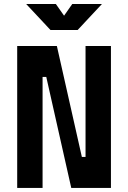

<svg xmlns="http://www.w3.org/2000/svg" viewBox="-20 -918 626 938"><path d="M328.1 0H522V-693.4H397.9V-151.4H379.9L257.8 -693.4H64V0H188V-542H206.1ZM226.6 -771.5H359.4L478 -898.4H333L293 -841.3L252.9 -898.4H107.9Z"/></svg>

Font: CaskaydiaCove Nerd Font
Style: Bold
Weight: 700
Designer: Aaron Bell
Foundry: Saja Typeworks
Version: Version 2111.1;Nerd Fonts 2.3.0